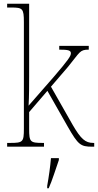

<svg xmlns="http://www.w3.org/2000/svg" viewBox="-20 -780 521 1021"><path d="M18 0H214V-20H207C140 -20 135 -25 135 -95V-184L232 -297L340 -107C396 -9 409 0 470 0H481V-20H476C434 -20 410 -41 367 -115L251 -319L342 -425C406 -503 403 -516 452 -516V-536H295V-516C340 -516 357 -513 357 -497C357 -482 344 -462 264 -369L132 -218C135 -270 135 -327 135 -374V-760H18V-740H40C100 -740 107 -735 107 -663V-95C107 -25 102 -20 34 -20H18ZM231 208V221H239C257 182 278 113 293 71V61H251C247 108 240 158 231 208Z"/></svg>

Font: Noto Serif Sinhala SemiCondensed Thin
Style: Regular
Weight: 100
Width: 4
Designer: Jelle Bosma - Monotype Design Team
Foundry: Monotype Imaging Inc.
Version: Version 2.007